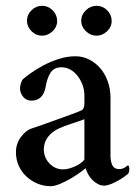

<svg xmlns="http://www.w3.org/2000/svg" viewBox="-20 -634 477 662"><path d="M197 -50Q209 -50 222 -54Q235 -58 246 -64Q257 -70 264 -76Q271 -82 271 -85V-223Q253 -216 226.5 -207.5Q200 -199 185 -192Q160 -181 145.5 -162Q131 -143 131 -118Q132 -89 151.5 -69.5Q171 -50 197 -50ZM155 8Q130 8 108 -1.5Q86 -11 69.5 -27Q53 -43 44 -64Q35 -85 35 -109Q35 -139 52 -161.5Q69 -184 86 -190Q105 -196 130 -205Q155 -214 180 -223Q205 -232 227 -240Q249 -248 262 -254Q271 -259 271 -279V-305Q271 -323 265 -340Q259 -357 248.5 -371Q238 -385 223.5 -393.5Q209 -402 192 -402Q166 -402 154 -383Q142 -364 137 -333Q128 -287 88 -287Q71 -287 60 -300Q49 -313 49 -330Q49 -335 51.5 -344.5Q54 -354 58 -360Q68 -369 87 -382.5Q106 -396 130.5 -409Q155 -422 183.5 -431Q212 -440 241 -440Q265 -440 287 -429Q309 -418 325.5 -399Q342 -380 351.5 -353.5Q361 -327 361 -297V-97Q361 -77 367.5 -64Q374 -51 390 -51Q402 -51 410.5 -56.5Q419 -62 421 -64Q424 -63 425 -59.5Q426 -56 426 -53Q426 -42 422 -35Q417 -31 407.5 -24Q398 -17 386 -10.5Q374 -4 361.5 1Q349 6 339 6Q328 6 317.5 0.5Q307 -5 298.5 -13.5Q290 -22 284 -33Q278 -44 275 -54Q271 -50 256.5 -39.5Q242 -29 224 -18.5Q206 -8 187 0Q168 8 155 8ZM313 -614Q334 -614 349.5 -598.5Q365 -583 365 -562Q365 -541 349 -526Q333 -511 313 -511Q292 -511 276 -526.5Q260 -542 260 -563Q260 -583 276 -598.5Q292 -614 313 -614ZM125 -614Q146 -614 161.5 -598.5Q177 -583 177 -562Q177 -541 161 -526Q145 -511 125 -511Q104 -511 88.5 -526.5Q73 -542 73 -563Q73 -583 88.5 -598.5Q104 -614 125 -614Z"/></svg>

Font: Vermiglione Medium
Style: Regular
Weight: 500
Version: Version 1.000